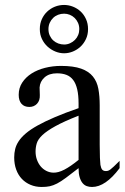

<svg xmlns="http://www.w3.org/2000/svg" viewBox="-20 -743 502 772"><path d="M334 -626Q334 -648.4 325.7 -666.5Q317.4 -684.6 304 -697Q290.5 -709.5 273.2 -716.3Q255.9 -723.1 237.8 -723.1Q218.3 -723.1 200.7 -716.1Q183.1 -709 169.7 -696.3Q156.2 -683.6 148.2 -665.8Q140.1 -647.9 140.1 -626Q140.1 -604 148.7 -586.2Q157.2 -568.4 171.1 -555.7Q185.1 -543 202.4 -535.9Q219.7 -528.8 237.8 -528.8Q255.9 -528.8 273.2 -535.9Q290.5 -543 304 -555.7Q317.4 -568.4 325.7 -586.2Q334 -604 334 -626ZM460.9 -66.9V-96.2Q446.8 -82 438.2 -74Q429.7 -65.9 424.1 -61.8Q418.5 -57.6 414.3 -56.4Q410.2 -55.2 405.8 -55.2Q396 -55.2 391.1 -60.8Q386.2 -66.4 383.8 -80.1Q382.8 -87.4 381.8 -108.2Q380.9 -128.9 380.9 -161.1V-319.8Q380.9 -356.4 375.5 -385.7Q370.1 -415 353.5 -435.5Q336.9 -456.1 306.2 -467Q275.4 -478 225.1 -478Q191.9 -478 161.1 -470.2Q130.4 -462.4 106.9 -447.5Q83.5 -432.6 69.3 -410.9Q55.2 -389.2 55.2 -361.8Q55.2 -338.4 66.4 -325.7Q77.6 -313 98.1 -313Q116.7 -313 128.9 -325.9Q141.1 -338.9 140.1 -360.8L139.2 -391.1Q140.6 -415 158.9 -431.6Q177.2 -448.2 209 -448.2Q231 -448.2 247.3 -441.9Q263.7 -435.5 274.4 -421.1Q285.2 -406.7 290.5 -383.5Q295.9 -360.4 295.9 -327.1V-308.1Q240.7 -289.1 200.2 -271.7Q159.7 -254.4 130.9 -238.3Q102.1 -222.2 83.7 -206.5Q65.4 -190.9 55.2 -175.3Q44.9 -159.7 41 -143.6Q37.1 -127.4 37.1 -109.9Q37.1 -83 45.2 -61Q53.2 -39.1 67.9 -23.7Q82.5 -8.3 102.8 0.2Q123 8.8 147.9 8.8Q166 8.8 179.9 5.9Q193.8 2.9 209.5 -5.1Q225.1 -13.2 245.1 -28.1Q265.1 -43 295.9 -66.9Q295.9 -44.9 300.3 -30.3Q304.7 -15.6 312 -6.8Q319.3 2 329.1 5.4Q338.9 8.8 350.1 8.8Q404.3 8.8 460.9 -66.9ZM298.8 -626Q298.8 -613.3 294.2 -602.1Q289.6 -590.8 281.2 -582.5Q272.9 -574.2 261.7 -569.1Q250.5 -564 237.8 -564Q226.1 -564 214.6 -568.1Q203.1 -572.3 194.3 -580.3Q185.5 -588.4 180.2 -599.9Q174.8 -611.3 174.8 -626Q174.8 -639.6 179.9 -651.1Q185.1 -662.6 193.6 -670.9Q202.1 -679.2 213.6 -683.6Q225.1 -688 237.8 -688Q249.5 -688 260.5 -683.6Q271.5 -679.2 280 -670.9Q288.6 -662.6 293.7 -651.1Q298.8 -639.6 298.8 -626ZM295.9 -100.1Q264.2 -74.2 239 -61Q213.9 -47.9 193.8 -48.8Q179.2 -49.3 166.3 -55.9Q153.3 -62.5 143.8 -73.7Q134.3 -85 128.7 -100.3Q123 -115.7 123 -133.8Q123 -150.9 127.9 -167Q132.8 -183.1 150.6 -200Q168.5 -216.8 202.9 -235.8Q237.3 -254.9 295.9 -277.8Z"/></svg>

Font: Galatia SIL
Style: Regular
Weight: 400
Designer: Development by SIL's NRSI team
Version: Version 2.1